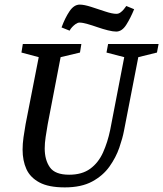

<svg xmlns="http://www.w3.org/2000/svg" viewBox="-20 -803 708 833"><path d="M261 10Q191 10 151 -11.5Q111 -33 94.5 -69.5Q78 -106 78 -154Q78 -179 82 -207.5Q86 -236 91 -264L148 -555L73 -575L79 -612H333L327 -575L243 -555L187 -264Q182 -235 178 -208.5Q174 -182 174 -159Q174 -109 196.5 -77Q219 -45 280 -45Q336 -45 371.5 -71Q407 -97 427 -141.5Q447 -186 458 -239L519 -555L442 -575L449 -612H668L661 -575L580 -555L518 -236Q512 -204 497.5 -162Q483 -120 455 -80.5Q427 -41 380 -15.5Q333 10 261 10ZM484 -666Q470 -666 448 -671.5Q426 -677 403 -685Q380 -693 359 -699Q338 -705 325 -705Q317 -705 308.5 -699Q300 -693 293 -685.5Q286 -678 282 -670L247 -684Q262 -725 281.5 -754Q301 -783 326 -783Q345 -783 376 -773Q407 -763 437 -753Q467 -743 485 -743Q494 -743 502 -748.5Q510 -754 517 -762.5Q524 -771 528 -777L562 -763Q546 -724 527.5 -695Q509 -666 484 -666Z"/></svg>

Font: Manuale Medium
Style: Italic
Weight: 500
Italic angle: -11°
Version: Version 1.002